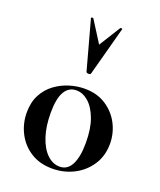

<svg xmlns="http://www.w3.org/2000/svg" viewBox="-138 -817 765 917"><g transform="rotate(20 244.5 -358.5)"><path d="M237 13Q174 13 128 -16Q82 -45 57 -93.5Q32 -142 32 -198Q32 -250 52 -288Q72 -326 105 -350.5Q138 -375 177 -387Q216 -399 254 -399Q318 -399 363.5 -369Q409 -339 433 -292Q457 -245 457 -192Q457 -131 426.5 -84.5Q396 -38 346 -12.5Q296 13 237 13ZM267 -8Q307 -8 327 -47Q347 -86 347 -157Q347 -230 328.5 -279Q310 -328 281 -353Q252 -378 220 -378Q181 -378 160.5 -343Q140 -308 140 -235Q140 -167 157 -115.5Q174 -64 203 -36Q232 -8 267 -8ZM166 -726Q165 -729 170.5 -730Q176 -731 177 -729L246 -620L314 -729Q316 -731 321 -730Q326 -729 324 -726L257 -477Q256 -472 246 -472Q236 -472 234 -477Z"/></g></svg>

Font: Cormorant Infant Light
Style: Regular
Weight: 300
Designer: Christian Thalmann (Catharsis Fonts)
Foundry: Catharsis Fonts
Version: Version 4.001